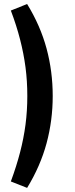

<svg xmlns="http://www.w3.org/2000/svg" viewBox="-20 -741 375 956"><path d="M115 194.5 34 162.5Q62 86.5 80 17.2Q98 -52 107 -120.5Q116 -189 116 -263Q116 -337.5 107 -406Q98 -474.5 80 -544.5Q62 -614.5 34 -688.5L115 -721Q181 -613.5 211.8 -499.5Q242.5 -385.5 242.5 -263Q242.5 -141.5 211.8 -27.5Q181 86.5 115 194.5Z"/></svg>

Font: Nunito Sans 12pt ExtraLight SemiCondensed
Style: Regular
Weight: 200
Width: 4
Version: Version 3.101;gftools[0.9.27]